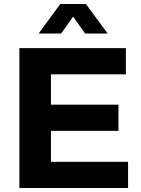

<svg xmlns="http://www.w3.org/2000/svg" viewBox="-20 -941 708 961"><path d="M406 -773 346 -858 286 -773H173L282 -921H410L519 -773ZM235 -569V-417H573V-286H235V-131H621V0H77V-700H610V-569Z"/></svg>

Font: Montserrat Semi Bold
Style: Regular
Weight: 600
Designer: Julieta Ulanovsky
Foundry: Julieta Ulanovsky
Version: Version 3.001 September 28, 2015